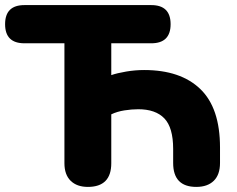

<svg xmlns="http://www.w3.org/2000/svg" viewBox="-23 -725 930 754"><path d="M322 9Q279 9 254.5 -15Q230 -39 230 -84V-555H73Q-3 -555 -3 -630Q-3 -705 73 -705H571Q647 -705 647 -630Q647 -555 571 -555H414V-430Q437 -438 472.5 -444Q508 -450 543 -450Q686 -450 763.5 -375.5Q841 -301 841 -146V-85Q841 -39 816.5 -15Q792 9 748 9Q657 9 657 -85V-140Q657 -224 622.5 -260Q588 -296 520 -296Q494 -296 465.5 -291.5Q437 -287 414 -276V-84Q414 9 322 9Z"/></svg>

Font: Chiron GoRound TC H
Style: Regular
Weight: 900
Designer: Ryoko NISHIZUKA 西塚涼子 (kana, bopomofo & ideographs); Paul D. Hunt (Latin, Greek & Cyrillic); Sandoll Communications 산돌커뮤니
Foundry: Adobe
Version: Version 1.000;hotconv 1.1.1;makeotfexe 2.6.0